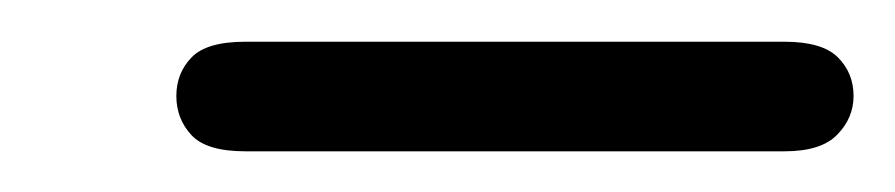

<svg xmlns="http://www.w3.org/2000/svg" viewBox="-20 -743 429 92"><path d="M97.5 -670.5Q79 -670.5 71.8 -678.2Q64.5 -686 64.5 -697Q64.5 -708 71.8 -715.5Q79 -723 97.5 -723H356Q374 -723 381.5 -715.5Q389 -708 389 -697Q389 -686.5 381.2 -678.5Q373.5 -670.5 356 -670.5Z"/></svg>

Font: Edu SA Hand
Style: Regular
Weight: 400
Designer: Tina and Corey Anderson, Eben Sorkin, Mirko Velimirovic
Foundry: Google for Education
Version: Version 2.000